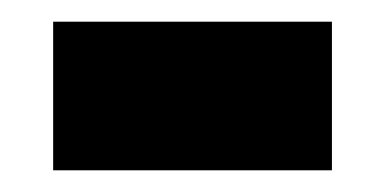

<svg xmlns="http://www.w3.org/2000/svg" viewBox="-20 -625 354 177"><path d="M29 -468V-605H286V-468Z"/></svg>

Font: Noto Sans Hebrew ExtraCondensed ExtraBold
Style: Regular
Weight: 800
Width: 2
Designer: Monotype Design Team
Foundry: Monotype Imaging Inc.
Version: Version 2.004; ttfautohint (v1.8.4.7-5d5b)